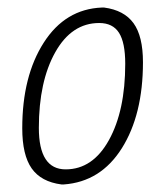

<svg xmlns="http://www.w3.org/2000/svg" viewBox="-20 -482 437 509"><path d="M250 -462H256Q309 -455 334 -420.5Q359 -386 359 -317Q359 -178 303 -89Q247 0 149 7H143Q89 0 64 -35.5Q39 -71 39 -142Q39 -280 96 -369Q153 -458 250 -462ZM243 -421Q170 -421 126.5 -343.5Q83 -266 83 -143Q83 -33 154 -33Q226 -33 269 -111Q312 -189 312 -313Q312 -369 295.5 -395Q279 -421 243 -421Z"/></svg>

Font: Alegreya Sans Light
Style: Italic
Weight: 300
Italic angle: -7°
Designer: Juan Pablo del Peral
Foundry: Huerta Tipografica
Version: Version 2.007